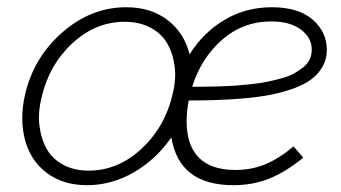

<svg xmlns="http://www.w3.org/2000/svg" viewBox="-20 -515 961 541"><path d="M900.9 -374.5Q900.9 -348.1 888.7 -326.9Q876.5 -305.7 856.2 -290.8Q835.9 -275.9 805.4 -265.1Q774.9 -254.4 742.7 -248Q710.4 -241.7 669.2 -238Q627.9 -234.4 591.6 -233.2Q555.2 -231.9 511.7 -231.9Q505.9 -202.1 505.9 -171.9Q505.9 -106.4 540 -71.3Q574.2 -36.1 643.1 -36.1Q689 -36.1 727.8 -52.2Q766.6 -68.4 807.1 -102.5L834.5 -70.8Q785.6 -30.8 739.3 -12Q692.9 6.8 637.7 6.8Q484.4 6.8 462.9 -127.9Q420.4 -66.4 357.7 -29.8Q294.9 6.8 225.1 6.8Q158.7 6.8 112.8 -27.1Q66.9 -61 50.8 -119.6Q34.7 -178.2 50.8 -249.5Q75.2 -353.5 156 -424.1Q236.8 -494.6 335.9 -494.6Q404.8 -494.6 451.9 -458.7Q499 -422.9 514.2 -361.8Q552.2 -422.9 612.1 -458.7Q671.9 -494.6 746.1 -494.6Q820.3 -494.6 860.6 -460Q900.9 -425.3 900.9 -374.5ZM744.1 -454.6Q664.6 -454.6 605.5 -402.6Q546.4 -350.6 521.5 -270.5Q544.4 -270.5 559.3 -270.8Q574.2 -271 600.6 -271.7Q627 -272.5 645.5 -273.9Q664.1 -275.4 689.7 -278.1Q715.3 -280.8 733.6 -284.7Q752 -288.6 772.7 -294.2Q793.5 -299.8 807.6 -307.6Q821.8 -315.4 834 -325Q846.2 -334.5 852.3 -347.2Q858.4 -359.9 858.4 -375Q858.4 -409.2 827.6 -431.9Q796.9 -454.6 744.1 -454.6ZM229.5 -34.2Q312.5 -34.2 378.9 -95.9Q445.3 -157.7 466.3 -249.5Q477.1 -292 471.9 -329.3Q466.8 -366.7 450.2 -394.3Q433.6 -421.9 402.8 -437.7Q372.1 -453.6 331.5 -453.6Q249 -453.6 183.6 -392.8Q118.2 -332 97.2 -240.7Q86.4 -197.3 91.3 -159.7Q96.2 -122.1 112.3 -94.2Q128.4 -66.4 158.9 -50.3Q189.5 -34.2 229.5 -34.2Z"/></svg>

Font: HK Grotesk Light Legacy Italic
Style: Regular
Weight: 300
Italic angle: -13°
Designer: Alfredo Marco Pradil
Foundry: Hanken Design Co.
Version: Version 2.022;PS 002.022;hotconv 1.0.88;makeotf.lib2.5.64775